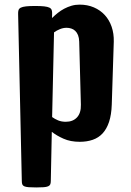

<svg xmlns="http://www.w3.org/2000/svg" viewBox="-20 -613 571 838"><path d="M59.1 -551.3Q58.6 -561.5 60.8 -568.6Q63 -575.7 70.8 -579.6Q78.6 -583.5 93.5 -585.2Q108.4 -586.9 133.3 -586.9Q158.2 -586.9 173.1 -585.2Q188 -583.5 195.8 -579.6Q203.6 -575.7 205.8 -568.6Q208 -561.5 207.5 -551.3L207 -534.2Q218.8 -545.9 231.9 -556.4Q245.1 -566.9 260.3 -575Q275.4 -583 292 -587.9Q308.6 -592.8 327.6 -592.8Q361.8 -592.8 389.6 -580.8Q417.5 -568.8 437.3 -547.4Q457 -525.9 467.3 -496.1Q477.5 -466.3 476.6 -431.2L467.8 -156.2Q466.3 -112.3 456.1 -81.3Q445.8 -50.3 428 -31Q410.2 -11.7 384.8 -2.9Q359.4 5.9 328.1 5.9Q287.6 5.9 257.3 -7.6Q227.1 -21 206.1 -37.6L201.7 177.2Q201.7 186.5 199.2 191.9Q196.8 197.3 189.9 200.2Q183.1 203.1 170.9 204.1Q158.7 205.1 138.2 205.1Q117.7 205.1 105.2 204.1Q92.8 203.1 86.2 200.2Q79.6 197.3 77.4 191.9Q75.2 186.5 75.2 177.2ZM207.5 -102.1Q218.8 -93.8 233.6 -87.6Q248.5 -81.5 267.1 -81.5Q298.3 -81.5 316.2 -100.8Q334 -120.1 333 -156.2L325.7 -431.2Q325.2 -447.8 320.6 -459.5Q315.9 -471.2 308.3 -478.3Q300.8 -485.4 291 -488.5Q281.2 -491.7 270.5 -491.7Q255.9 -491.7 241.5 -485.8Q227.1 -480 215.8 -471.7Z"/></svg>

Font: Denk One
Style: Regular
Weight: 400
Designer: Irina Smirnova
Foundry: Irina Smirnova
Version: Version 1.002